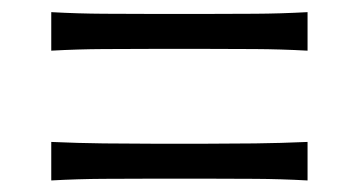

<svg xmlns="http://www.w3.org/2000/svg" viewBox="-20 -460 606 324"><path d="M66.5 -374.5V-439.5Q112 -437 154.8 -436.8Q197.5 -436.5 235 -436.5H330.5Q367.5 -436.5 410.2 -436.8Q453 -437 499 -439.5V-374.5Q453 -377 410.2 -377.2Q367.5 -377.5 330.5 -377.5H235Q197.5 -377.5 154.8 -377.2Q112 -377 66.5 -374.5ZM66.5 -155.5V-220.5Q112 -218.5 154.8 -218Q197.5 -217.5 235 -217.5H330.5Q367.5 -217.5 410.2 -218Q453 -218.5 499 -220.5V-155.5Q453 -158 410.2 -158.2Q367.5 -158.5 330.5 -158.5H235Q197.5 -158.5 154.8 -158.2Q112 -158 66.5 -155.5Z"/></svg>

Font: Commissioner Flair Light
Style: Regular
Weight: 300
Designer: Kostas Bartsokas
Foundry: Kostas Bartsokas
Version: Version 1.000; ttfautohint (v1.8.3)